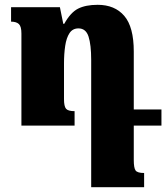

<svg xmlns="http://www.w3.org/2000/svg" viewBox="-20 -522 696 798"><path d="M536 143Q536 176 543.5 186.5Q551 197 579 197V256H359V-273Q359 -336 348 -370Q337 -404 306 -404Q282 -404 269 -384.5Q256 -365 251 -331.5Q246 -298 246 -258V-110Q246 -80 254.5 -70Q263 -60 290 -60V0H69V-383Q69 -412 58.5 -422Q48 -432 26 -432V-492H229L243 -423H247Q273 -470 304.5 -486Q336 -502 386 -502Q457 -502 496.5 -456Q536 -410 536 -308V-67H651V0H536Z"/></svg>

Font: Noto Serif Armenian SemiCondensed Black
Style: Regular
Weight: 900
Width: 4
Designer: Monotype Design Team
Foundry: Monotype Imaging Inc.
Version: Version 2.008; ttfautohint (v1.8.4.7-5d5b)